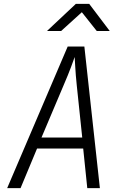

<svg xmlns="http://www.w3.org/2000/svg" viewBox="-20 -970 640 990"><path d="M17 0 329 -730H415L495 0H430L409 -204H171L86 0ZM194 -261H404L376 -528Q370 -586 368 -625Q366 -664 365 -676Q361 -664 346.5 -625Q332 -586 307 -528ZM222 -810 371 -950H440L546 -810H479L402 -907L295 -810Z"/></svg>

Font: JetBrains Mono NL ExtraLight
Style: Italic
Weight: 200
Italic angle: -9°
Monospace: yes
Designer: Philipp Nurullin, Konstantin Bulenkov
Foundry: JetBrains
Version: Version 2.305; ttfautohint (v1.8.4.7-5d5b)